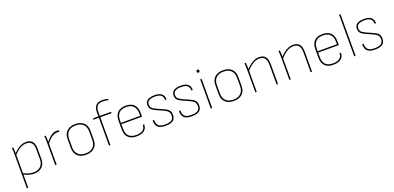

<svg xmlns="http://www.w3.org/2000/svg" viewBox="7 -1735 6073 2960"><g transform="rotate(-20 3044.0 -255.0)"><path d="M277 12Q240 12 196 0Q152 -12 108 -35L107 -58Q151 -36 192.5 -23Q234 -10 275 -10Q349 -10 392 -51.5Q435 -93 435 -164V-327Q435 -400 406 -434.5Q377 -469 318 -469Q269 -469 218 -440.5Q167 -412 110 -348V-375Q146 -415 181.5 -441Q217 -467 252 -479Q287 -491 322 -491Q391 -491 424.5 -451.5Q458 -412 458 -327V-164Q458 -82 409.5 -35Q361 12 277 12ZM97 185Q93 185 93 181V-369Q93 -393 92 -421Q91 -449 88 -475Q88 -479 91 -479H107Q110 -479 110 -475Q112 -458 113.5 -440Q115 -422 115.5 -405.5Q116 -389 116 -373V-363V181Q116 185 112 185Z M630 0Q626 0 626 -4V-368Q626 -397 624.5 -423Q623 -449 621 -475Q621 -479 624 -479H640Q643 -479 643 -475Q646 -451 647.5 -425Q649 -399 649 -371V-356V-4Q649 0 645 0ZM640 -337V-364Q661 -392 688.5 -421Q716 -450 750.5 -470.5Q785 -491 825 -491Q847 -491 859 -488Q862 -487 862 -483Q862 -479 862 -475Q862 -471 862 -468Q862 -462 854 -463Q850 -464 843 -464.5Q836 -465 825 -465Q789 -465 756 -446.5Q723 -428 694 -398.5Q665 -369 640 -337Z M1130 12Q1041 12 991.5 -34.5Q942 -81 942 -165V-314Q942 -398 992 -444.5Q1042 -491 1130 -491Q1218 -491 1268 -444.5Q1318 -398 1318 -314V-165Q1318 -82 1267.5 -35Q1217 12 1130 12ZM1130 -10Q1208 -10 1251.5 -51.5Q1295 -93 1295 -170V-309Q1295 -386 1251.5 -427.5Q1208 -469 1130 -469Q1052 -469 1008.5 -427.5Q965 -386 965 -309V-170Q965 -93 1008.5 -51.5Q1052 -10 1130 -10Z M1512 0Q1511 0 1509.5 -1Q1508 -2 1508 -4V-457H1422Q1421 -457 1420 -458Q1419 -459 1419 -461V-475Q1419 -477 1420 -478Q1421 -479 1422 -479H1508V-539Q1508 -621 1542 -658Q1576 -695 1650 -695Q1673 -695 1697.5 -691.5Q1722 -688 1737 -683Q1741 -681 1741 -678V-663Q1741 -661 1740 -660Q1739 -659 1736 -661Q1716 -668 1693 -670.5Q1670 -673 1651 -673Q1583 -673 1557 -641Q1531 -609 1531 -538V-479H1712Q1716 -479 1716 -475V-461Q1716 -460 1715 -458.5Q1714 -457 1712 -457H1531V-4Q1531 -2 1530.5 -1Q1530 0 1528 0Z M1962 12Q1872 13 1824.5 -32.5Q1777 -78 1777 -163V-305Q1777 -397 1823 -444Q1869 -491 1958 -491Q2048 -491 2093.5 -444Q2139 -397 2139 -306V-249Q2139 -245 2135 -245H1800V-168Q1800 -90 1840.5 -50Q1881 -10 1963 -10Q2033 -10 2069.5 -39.5Q2106 -69 2106 -120Q2106 -123 2110 -123H2125Q2129 -123 2129 -120Q2129 -58 2086.5 -23.5Q2044 11 1962 12ZM1800 -267H2116V-305Q2116 -386 2076 -427.5Q2036 -469 1958 -469Q1879 -469 1839.5 -427Q1800 -385 1800 -305Z M2432 12Q2349 12 2310.5 -22Q2272 -56 2272 -131Q2272 -134 2276 -134H2292Q2296 -134 2296 -131Q2296 -66 2328.5 -38Q2361 -10 2432 -10Q2507 -10 2540.5 -33.5Q2574 -57 2574 -107Q2574 -146 2555.5 -169.5Q2537 -193 2491 -215L2370 -269Q2320 -292 2298.5 -317Q2277 -342 2277 -388Q2277 -438 2317.5 -464.5Q2358 -491 2432 -491Q2512 -491 2548.5 -458.5Q2585 -426 2585 -368Q2585 -365 2581 -365H2565Q2561 -365 2561 -369Q2561 -417 2531 -443Q2501 -469 2432 -469Q2370 -469 2335 -449Q2300 -429 2300 -388Q2300 -349 2318 -329.5Q2336 -310 2382 -288L2505 -233Q2554 -211 2575.5 -184Q2597 -157 2597 -108Q2597 -48 2558 -18Q2519 12 2432 12Z M2862 12Q2779 12 2740.5 -22Q2702 -56 2702 -131Q2702 -134 2706 -134H2722Q2726 -134 2726 -131Q2726 -66 2758.5 -38Q2791 -10 2862 -10Q2937 -10 2970.5 -33.5Q3004 -57 3004 -107Q3004 -146 2985.5 -169.5Q2967 -193 2921 -215L2800 -269Q2750 -292 2728.5 -317Q2707 -342 2707 -388Q2707 -438 2747.5 -464.5Q2788 -491 2862 -491Q2942 -491 2978.5 -458.5Q3015 -426 3015 -368Q3015 -365 3011 -365H2995Q2991 -365 2991 -369Q2991 -417 2961 -443Q2931 -469 2862 -469Q2800 -469 2765 -449Q2730 -429 2730 -388Q2730 -349 2748 -329.5Q2766 -310 2812 -288L2935 -233Q2984 -211 3005.5 -184Q3027 -157 3027 -108Q3027 -48 2988 -18Q2949 12 2862 12Z M3182 0Q3178 0 3178 -4V-475Q3178 -479 3182 -479H3197Q3201 -479 3201 -475V-4Q3201 0 3197 0ZM3190 -585Q3181 -585 3174.5 -591Q3168 -597 3168 -607V-613Q3168 -623 3174.5 -628.5Q3181 -634 3190 -634Q3200 -634 3206 -628.5Q3212 -623 3212 -613V-607Q3212 -597 3206 -591Q3200 -585 3190 -585Z M3555 12Q3466 12 3416.5 -34.5Q3367 -81 3367 -165V-314Q3367 -398 3417 -444.5Q3467 -491 3555 -491Q3643 -491 3693 -444.5Q3743 -398 3743 -314V-165Q3743 -82 3692.5 -35Q3642 12 3555 12ZM3555 -10Q3633 -10 3676.5 -51.5Q3720 -93 3720 -170V-309Q3720 -386 3676.5 -427.5Q3633 -469 3555 -469Q3477 -469 3433.5 -427.5Q3390 -386 3390 -309V-170Q3390 -93 3433.5 -51.5Q3477 -10 3555 -10Z M4262 0Q4258 0 4258 -4V-325Q4258 -399 4230 -434Q4202 -469 4142 -469Q4086 -469 4033 -435Q3980 -401 3927 -342V-369Q3962 -408 3998 -435Q4034 -462 4071 -476.5Q4108 -491 4145 -491Q4212 -491 4246.5 -452Q4281 -413 4281 -328V-4Q4281 0 4277 0ZM3913 0Q3909 0 3909 -4V-368Q3909 -394 3907.5 -422Q3906 -450 3904 -475Q3904 -479 3907 -479H3923Q3926 -479 3926 -475Q3928 -459 3929.5 -441.5Q3931 -424 3931.5 -406Q3932 -388 3932 -370V-359V-4Q3932 0 3928 0Z M4820 0Q4816 0 4816 -4V-325Q4816 -399 4788 -434Q4760 -469 4700 -469Q4644 -469 4591 -435Q4538 -401 4485 -342V-369Q4520 -408 4556 -435Q4592 -462 4629 -476.5Q4666 -491 4703 -491Q4770 -491 4804.5 -452Q4839 -413 4839 -328V-4Q4839 0 4835 0ZM4471 0Q4467 0 4467 -4V-368Q4467 -394 4465.5 -422Q4464 -450 4462 -475Q4462 -479 4465 -479H4481Q4484 -479 4484 -475Q4486 -459 4487.5 -441.5Q4489 -424 4489.5 -406Q4490 -388 4490 -370V-359V-4Q4490 0 4486 0Z M5190 12Q5100 13 5052.5 -32.5Q5005 -78 5005 -163V-305Q5005 -397 5051 -444Q5097 -491 5186 -491Q5276 -491 5321.5 -444Q5367 -397 5367 -306V-249Q5367 -245 5363 -245H5028V-168Q5028 -90 5068.5 -50Q5109 -10 5191 -10Q5261 -10 5297.5 -39.5Q5334 -69 5334 -120Q5334 -123 5338 -123H5353Q5357 -123 5357 -120Q5357 -58 5314.5 -23.5Q5272 11 5190 12ZM5028 -267H5344V-305Q5344 -386 5304 -427.5Q5264 -469 5186 -469Q5107 -469 5067.5 -427Q5028 -385 5028 -305Z M5535 0Q5531 0 5531 -4V-679Q5531 -683 5535 -683H5550Q5554 -683 5554 -679V-4Q5554 0 5550 0Z M5869 12Q5786 12 5747.5 -22Q5709 -56 5709 -131Q5709 -134 5713 -134H5729Q5733 -134 5733 -131Q5733 -66 5765.5 -38Q5798 -10 5869 -10Q5944 -10 5977.5 -33.5Q6011 -57 6011 -107Q6011 -146 5992.5 -169.5Q5974 -193 5928 -215L5807 -269Q5757 -292 5735.5 -317Q5714 -342 5714 -388Q5714 -438 5754.5 -464.5Q5795 -491 5869 -491Q5949 -491 5985.5 -458.5Q6022 -426 6022 -368Q6022 -365 6018 -365H6002Q5998 -365 5998 -369Q5998 -417 5968 -443Q5938 -469 5869 -469Q5807 -469 5772 -449Q5737 -429 5737 -388Q5737 -349 5755 -329.5Q5773 -310 5819 -288L5942 -233Q5991 -211 6012.5 -184Q6034 -157 6034 -108Q6034 -48 5995 -18Q5956 12 5869 12Z"/></g></svg>

Font: Sofia Sans Thin
Style: Regular
Weight: 250
Designer: Botio Nikoltchev, Ani Petrova
Foundry: lettersoup
Version: Version 4.101